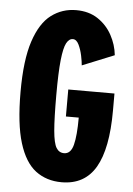

<svg xmlns="http://www.w3.org/2000/svg" viewBox="-52 -746 554 797"><g transform="rotate(5 225.0 -347.5)"><path d="M234.5 11Q171.5 11 126.2 -23.2Q81 -57.5 56.8 -136Q32.5 -214.5 32.5 -348Q32.5 -481 58.5 -559.5Q84.5 -638 130 -672Q175.5 -706 233.5 -706Q286.5 -706 324 -681Q361.5 -656 383 -616.5Q404.5 -577 409 -533.5L276 -479.5Q275 -494.5 269.8 -519.8Q264.5 -545 254.8 -565Q245 -585 230 -585Q214 -585 203.2 -565Q192.5 -545 187 -493.5Q181.5 -442 181.5 -348Q181.5 -251 186 -199.5Q190.5 -148 202 -129Q213.5 -110 234.5 -110Q262.5 -110 272.5 -148.8Q282.5 -187.5 282.5 -262.5H229V-375H421.5V-304Q421.5 -145 376 -67Q330.5 11 234.5 11Z"/></g></svg>

Font: Trispace Condensed
Style: Bold
Weight: 700
Width: 3
Designer: Tyler Finck
Foundry: Etcetera Type Company
Version: Version 1.210; ttfautohint (v1.8.3)